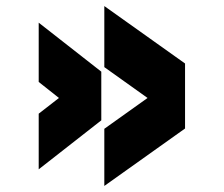

<svg xmlns="http://www.w3.org/2000/svg" viewBox="-20 -648 740 635"><path d="M325 -628 592 -438V-223L325 -33V-222L468 -324L325 -426ZM108 -573 315 -411V-250L108 -88V-272L175 -324L108 -377Z"/></svg>

Font: Martian Mono ExtraBold
Style: Regular
Weight: 800
Monospace: yes
Designer: Roman Shamin
Foundry: Evil Martians
Version: Version 1.000; ttfautohint (v1.8.4.7-5d5b)